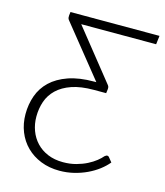

<svg xmlns="http://www.w3.org/2000/svg" viewBox="-108 -790 756 879"><g transform="rotate(15 270.0 -350.5)"><path d="M539 -707.5 534 -666.5H179L368 -430Q372 -425.5 373 -420.8Q374 -416 373.5 -410.5L371 -391H313.5Q251 -391 208.5 -376.2Q166 -361.5 139.5 -336Q113 -310.5 101.5 -276.8Q90 -243 90 -205Q90 -170 101.5 -139Q113 -108 134.8 -84.8Q156.5 -61.5 188.5 -48Q220.5 -34.5 261.5 -34.5Q294.5 -34.5 323 -42.2Q351.5 -50 374 -61.5Q396.5 -73 412.8 -86Q429 -99 438 -110Q442.5 -113.5 445 -114.8Q447.5 -116 451 -116Q453 -116 454.8 -115.2Q456.5 -114.5 459 -111.5L476 -90.5Q460 -71 436.8 -53.2Q413.5 -35.5 385 -22Q356.5 -8.5 323.5 -0.5Q290.5 7.5 255.5 7.5Q207 7.5 167 -8.5Q127 -24.5 98.5 -52.8Q70 -81 54.5 -119.8Q39 -158.5 39 -203.5Q39 -249.5 53.5 -290.5Q68 -331.5 100 -362Q132 -392.5 182.5 -410.2Q233 -428 305 -428H314.5L121 -668.5Q116 -674 115.2 -679.8Q114.5 -685.5 115 -690.5L117 -707.5Z"/></g></svg>

Font: Lato Light
Style: Italic
Weight: 300
Italic angle: -7°
Designer: Lukasz Dziedzic
Foundry: tyPoland Lukasz Dziedzic
Version: Version 2.007; 2014-02-27